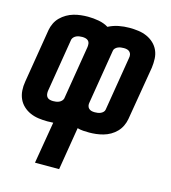

<svg xmlns="http://www.w3.org/2000/svg" viewBox="-111 -618 822 922"><g transform="rotate(15 299.5 -156.5)"><path d="M148 215 183 7Q175 7 168 7.5Q161 8 154 8Q132 8 110 5Q88 2 68.5 -6.5Q49 -15 33.5 -29.5Q18 -44 9.5 -63Q1 -82 -0.5 -104Q-2 -126 2 -149L46 -417Q49 -434 57 -451Q65 -468 78.5 -481.5Q92 -495 108.5 -504.5Q125 -514 142.5 -519Q160 -524 178 -526Q196 -528 213 -528Q240 -528 267 -523Q294 -518 315 -505Q340 -518 366.5 -523Q393 -528 419 -528Q442 -528 464 -525Q486 -522 505.5 -513.5Q525 -505 540.5 -490.5Q556 -476 564.5 -457Q573 -438 574 -416Q575 -394 572 -371L527 -103Q524 -86 516 -69Q508 -52 495 -38.5Q482 -25 465.5 -15.5Q449 -6 431 -1Q413 4 395.5 6Q378 8 361 8Q346 8 331.5 7Q317 6 303 2L268 215ZM155 -93Q162 -93 169.5 -94Q177 -95 184 -98Q191 -101 196.5 -106.5Q202 -112 204 -119L248 -387Q249 -396 248 -404Q247 -412 241.5 -417.5Q236 -423 228 -425Q220 -427 212 -427Q205 -427 197.5 -426Q190 -425 183 -422Q176 -419 170.5 -413.5Q165 -408 163 -401L119 -133Q118 -124 119.5 -116Q121 -108 126 -102.5Q131 -97 139 -95Q147 -93 155 -93ZM362 -93Q369 -93 376.5 -94Q384 -95 391 -98Q398 -101 403.5 -106.5Q409 -112 410 -119L454 -387Q456 -396 454.5 -404Q453 -412 447.5 -417.5Q442 -423 434.5 -425Q427 -427 418 -427Q411 -427 403.5 -426Q396 -425 389 -422Q382 -419 376.5 -413.5Q371 -408 370 -401L326 -133Q324 -124 325.5 -116Q327 -108 332.5 -102.5Q338 -97 345.5 -95Q353 -93 362 -93Z"/></g></svg>

Font: Iosevka SS04 Extended Oblique
Style: Bold
Weight: 700
Width: 7
Italic angle: -9°
Monospace: yes
Designer: Belleve Invis
Foundry: Belleve Invis
Version: Version 19.0.0; ttfautohint (v1.8.4)